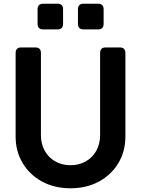

<svg xmlns="http://www.w3.org/2000/svg" viewBox="-20 -1000 758 1032"><path d="M359 12Q273 12 206.5 -24Q140 -60 102 -123Q64 -186 64 -266V-715Q64 -745 94 -745H170Q200 -745 200 -715V-273Q200 -226 220.5 -189.5Q241 -153 277 -132.5Q313 -112 359 -112Q405 -112 441 -132.5Q477 -153 497.5 -189.5Q518 -226 518 -273V-715Q518 -745 548 -745H624Q654 -745 654 -715V-266Q654 -186 616 -123Q578 -60 511.5 -24Q445 12 359 12ZM212 -842Q182 -842 182 -872V-950Q182 -980 212 -980H289Q319 -980 319 -950V-872Q319 -842 289 -842ZM429 -842Q399 -842 399 -872V-950Q399 -980 429 -980H507Q537 -980 537 -950V-872Q537 -842 507 -842Z"/></svg>

Font: Pitagon Sans Text
Style: Bold
Weight: 700
Designer: Travis Tran
Foundry: Pitagon
Version: Version 1.001; ttfautohint (v1.8.4.7-5d5b);gftools[0.9.26]